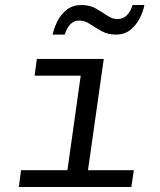

<svg xmlns="http://www.w3.org/2000/svg" viewBox="-20 -746 640 766"><path d="M55 0 64 -67H249L302 -444H118L127 -511H394L331 -67H514L504 0ZM190 -608Q196 -636 210 -663Q224 -690 247.5 -708Q271 -726 304 -726Q338 -726 362.5 -712Q387 -698 407.5 -684Q428 -670 449 -670Q471 -670 486 -685Q501 -700 509 -726H556Q551 -698 536.5 -671Q522 -644 499 -626Q476 -608 443 -608Q410 -608 385 -622Q360 -636 339 -650Q318 -664 296 -664Q275 -664 261 -649.5Q247 -635 238 -608Z"/></svg>

Font: Chivo Mono Medium Light
Style: Italic
Weight: 300
Italic angle: -8.05°
Monospace: yes
Version: Version 1.008